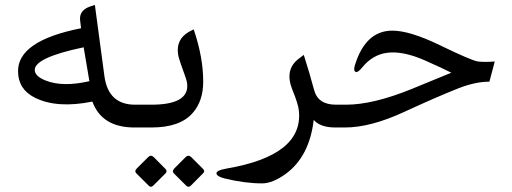

<svg xmlns="http://www.w3.org/2000/svg" viewBox="-20 -500 2007 753"><path d="M509.8 -89.4C439.9 -89.4 399.9 -126.5 389.6 -200.7L352.1 -480.5L342.8 -477.5C308.1 -468.3 292 -450.2 293.9 -422.9C294.4 -418.5 295.4 -407.2 297.9 -389.2C131.8 -356.4 49.3 -299.8 50.8 -219.2C51.3 -172.4 73.7 -138.2 117.2 -116.7C175.3 -87.9 250.5 -83 342.3 -101.6C367.2 -33.7 422.4 0 507.3 0H527.3V-89.4H509.8ZM330.6 -181.6C260.7 -165.5 203.6 -166.5 159.2 -184.1C133.3 -194.3 119.1 -207 116.7 -221.2C110.4 -255.4 174.3 -286.6 308.1 -314.5Z M502.9 -89.4V0H573.7C648.9 0 703.1 -19 736.3 -57.6C763.2 -88.4 776.9 -128.9 776.9 -179.2V-181.6C776.9 -243.7 764.6 -311 739.7 -384.8L731.9 -380.9C695.3 -363.8 677.2 -337.9 677.2 -303.7C677.2 -293.5 678.7 -282.7 682.1 -271C685.1 -260.3 692.4 -239.3 703.6 -208.5C708.5 -195.3 711.4 -185.1 712.9 -178.7C713.9 -173.3 714.4 -168 714.4 -162.6C714.4 -113.8 667.5 -89.4 573.2 -89.4ZM583.5 116.7C579.6 112.8 575.7 110.8 571.8 110.8C568.4 110.8 564.5 112.8 561 116.2L516.1 161.1C512.7 164.6 510.7 168.5 510.7 171.9C510.7 174.3 512.2 177.2 514.6 179.7L562.5 227.5C565.9 231 568.8 232.4 571.8 232.4C575.2 232.4 578.1 231 581.5 227.5L629.4 179.7C631.8 177.2 633.3 174.3 633.3 171.4C633.3 168.5 631.8 165.5 628.9 162.6ZM730.5 116.7C726.6 112.8 722.7 110.8 718.8 110.8C715.3 110.8 711.4 112.8 708 116.2L663.6 160.6C660.2 164.6 658.2 168.5 658.2 171.9C658.2 174.8 659.7 177.7 662.1 180.2L709.5 227.5C712.9 231 715.8 232.4 719.2 232.4C722.7 232.4 725.6 231 729 227.5L776.4 179.7C779.3 177.2 780.8 174.3 780.8 171.4C780.8 168.5 779.3 165.5 776.4 162.6Z M1320.3 0V-89.4H1297.9C1250.5 -89.4 1222.2 -108.4 1211.9 -147C1200.7 -189.5 1187 -235.4 1171.4 -284.7L1151.4 -269.5C1113.8 -241.2 1105.5 -200.7 1126.5 -148.4C1142.1 -110.4 1150.9 -82.5 1152.3 -64.5C1163.6 51.8 1068.8 127 868.2 161.1C840.3 166 827.1 172.9 829.1 181.2C830.6 188.5 841.3 194.8 860.4 199.7C914.1 212.9 963.4 219.2 1007.8 219.2C1035.6 219.2 1066.9 206.5 1101.6 181.2C1163.1 135.7 1199.2 65.4 1210.4 -29.8C1227.5 -9.8 1255.9 0 1295.4 0Z M1920.4 -258.8C1893.1 -256.8 1871.1 -256.8 1855 -258.8C1838.9 -260.7 1788.6 -282.2 1704.1 -323.2C1626.5 -360.8 1564.5 -379.9 1518.1 -379.9C1448.7 -379.4 1400.4 -335 1372.6 -246.6C1367.2 -230.5 1368.2 -220.7 1375 -217.8C1380.4 -215.3 1388.7 -221.2 1400.4 -235.4C1427.7 -269 1460.4 -288.1 1498.5 -293C1539.1 -298.3 1587.9 -288.6 1645 -263.7C1695.3 -241.7 1730 -225.1 1750 -214.8C1673.3 -183.1 1621.6 -162.1 1594.2 -150.9C1493.2 -109.9 1407.7 -89.4 1336.9 -89.4H1295.9V0H1332.5C1399.9 0 1477.5 -20.5 1564.9 -61C1644.5 -97.7 1714.4 -128.4 1774.4 -152.3C1819.8 -170.4 1861.3 -179.7 1899.4 -179.7Z"/></svg>

Font: Gandom
Style: Regular
Weight: 400
Foundry: DejaVu fonts team - Redesigned by Saber Rastikerdar - Based on Samim Font
Version: Version 0.8